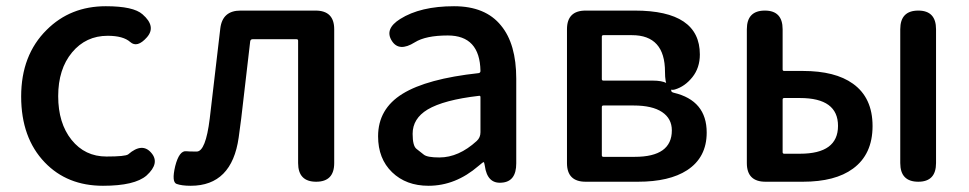

<svg xmlns="http://www.w3.org/2000/svg" viewBox="-20 -584 3114 617"><path d="M311 13Q196 13 124 -62Q48 -141 48 -274Q48 -407 130 -488Q206 -564 320 -564Q409 -564 438 -538Q483 -499 452 -464Q421 -429 398.5 -449Q376 -469 326 -469Q256 -469 211.5 -415.5Q167 -362 167 -275Q167 -188 210 -134.5Q253 -81 322 -81Q383 -81 392 -88Q437 -127 466 -93Q495 -60 451 -20Q413 13 311 13Z M593 13Q564 13 547.5 7Q531 1 543 -50Q556 -101 579 -98Q584 -97 612 -97Q641 -97 654 -203L688 -493Q695 -550 753 -550H994Q1054 -550 1054 -490V-60Q1054 0 996 0Q938 0 938 -60V-453Q938 -458 933 -458H792Q785 -458 784 -451L755 -202Q751 -172 747 -142Q725 13 593 13Z M1357 13Q1285 13 1240 -30.5Q1195 -74 1195 -146Q1195 -234 1273.5 -282.5Q1352 -331 1518 -349Q1524 -350 1524 -356Q1522 -470 1419 -470Q1348 -470 1313 -448Q1262 -416 1239 -453Q1215 -491 1266 -523Q1331 -564 1439 -564Q1540 -564 1590 -502Q1639 -443 1639 -331V-59Q1639 0 1592 3Q1546 7 1538 -51L1537 -56Q1536 -63 1534 -63Q1532 -63 1518 -51Q1444 13 1357 13ZM1392 -78Q1454 -78 1512 -131Q1524 -142 1524 -159V-272Q1524 -277 1519 -276Q1406 -263 1354 -232Q1306 -203 1306 -154Q1306 -115 1318.5 -105.5Q1331 -96 1342 -87Q1353 -78 1392 -78Z M1862 0Q1802 0 1802 -60V-490Q1802 -550 1862 -550H2020Q2229 -550 2229 -409Q2229 -366 2205 -336Q2181 -306 2149 -296.5Q2117 -287 2117 -353Q2117 -471 2011 -471H1919Q1914 -471 1914 -466V-330Q1914 -325 1919 -325H2077Q2137 -325 2137 -293Q2137 -288 2145 -286Q2251 -261 2251 -158Q2251 -78 2188 -37Q2131 0 2030 0ZM1914 -85Q1914 -80 1919 -80H2020Q2139 -80 2139 -165Q2139 -203 2107.5 -224Q2076 -245 2016 -245H1919Q1914 -245 1914 -240Z M2440 0Q2380 0 2380 -60V-490Q2380 -550 2438 -550Q2495 -550 2495 -490V-361Q2495 -356 2500 -356H2560Q2664 -356 2721 -315Q2784 -270 2784 -179Q2784 -88 2721 -42Q2664 0 2560 0ZM2931 0Q2873 0 2873 -60V-490Q2873 -550 2931 -550Q2988 -550 2988 -490V-60Q2988 0 2931 0ZM2495 -95Q2495 -90 2500 -90H2551Q2673 -90 2673 -179.5Q2673 -269 2551 -269H2500Q2495 -269 2495 -264Z"/></svg>

Font: Resource Han Rounded KR Medium
Style: Regular
Weight: 500
Designer: Cyano Hao (round all glyphs); Ryoko NISHIZUKA 西塚涼子 (kana, bopomofo & ideographs); Paul D. Hunt (Latin, Greek & Cyrillic)
Foundry: Cyano Hao
Version: 0.990